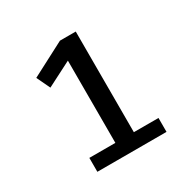

<svg xmlns="http://www.w3.org/2000/svg" viewBox="-155 -858 1020 1016"><g transform="rotate(-30 355.0 -350.0)"><path d="M431 -85H581.5V0H159V-85H318V-587.5L166.5 -510L127.5 -592L334.5 -700H431Z"/></g></svg>

Font: League Mono Medium
Style: Regular
Weight: 500
Width: 6
Designer: Tyler Finck
Foundry: The League of Moveable Type / Tyler Finck
Version: Version 2.300;RELEASE